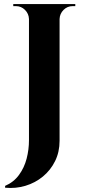

<svg xmlns="http://www.w3.org/2000/svg" viewBox="-20 -720 425 941"><path d="M272 -700V-30Q272 25 250 69.5Q228 114 190.5 145Q153 176 105 190.5Q57 205 5 200V191Q47 173 73 137.5Q99 102 110.5 57.5Q122 13 122 -33V-700ZM125 -627H122Q121 -653 102.5 -671.5Q84 -690 58 -690Q58 -690 51.5 -690Q45 -690 45 -690V-700H125ZM269 -627V-700H349V-690Q349 -690 342.5 -690Q336 -690 336 -690Q310 -690 291.5 -671.5Q273 -653 272 -627Z"/></svg>

Font: Cinzel
Style: Bold
Weight: 700
Designer: Natanael Gama
Version: Version 2.000